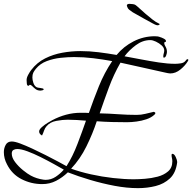

<svg xmlns="http://www.w3.org/2000/svg" viewBox="-21 -929 997 996"><path d="M695 47Q637 47 573.5 35Q510 23 447.5 4.5Q385 -14 331 -35Q303 -8 270 9Q237 26 198 26Q141 26 91 0.5Q41 -25 15 -77Q-1 -107 -1 -140Q-1 -160 8.5 -177.5Q18 -195 40 -195Q56 -195 84 -184.5Q112 -174 146.5 -158Q181 -142 215.5 -124.5Q250 -107 279 -91.5Q308 -76 324 -67Q356 -117 381 -182.5Q406 -248 425 -303Q402 -305 377.5 -306.5Q353 -308 330 -308Q304 -308 271.5 -302Q239 -296 221 -275Q212 -265 207.5 -251.5Q203 -238 197 -226Q182 -234 182 -247Q182 -257 196 -269.5Q210 -282 226.5 -292Q243 -302 251 -306Q285 -324 322 -334Q359 -344 398 -344Q409 -344 419.5 -344Q430 -344 440 -343Q464 -412 492 -481.5Q520 -551 561 -612Q512 -621 462.5 -627Q413 -633 363 -633Q331 -633 293.5 -629Q256 -625 221.5 -612Q187 -599 165 -572Q156 -561 151.5 -551.5Q147 -542 147 -527Q147 -515 152 -499.5Q157 -484 168 -477Q173 -474 188.5 -472.5Q204 -471 206 -466Q205 -462 199 -460.5Q193 -459 189 -459Q174 -459 164 -466.5Q154 -474 147 -481.5Q140 -489 134 -489Q132 -489 130.5 -486.5Q129 -484 126 -484Q119 -484 118 -497Q117 -510 117 -514Q117 -526 125.5 -541.5Q134 -557 141 -566Q171 -605 213 -626Q255 -647 302.5 -655.5Q350 -664 396 -664Q443 -664 490.5 -658Q538 -652 584 -644Q620 -688 672 -714.5Q724 -741 782 -741Q790 -741 797 -740Q804 -739 811 -736Q816 -735 828 -729Q840 -723 840 -716Q840 -711 835.5 -711Q831 -711 831 -705Q831 -698 838 -686.5Q845 -675 845 -659Q845 -653 841 -641.5Q837 -630 829 -630Q826 -630 826 -636Q826 -644 828.5 -652Q831 -660 831 -667Q831 -681 818 -693Q805 -705 788 -713Q771 -721 759 -721Q719 -721 683.5 -694.5Q648 -668 625 -637Q664 -630 710.5 -621Q757 -612 803 -605Q849 -598 888 -598Q901 -598 917 -600.5Q933 -603 941 -613Q943 -615 945.5 -618.5Q948 -622 952 -622Q956 -622 956 -618Q956 -616 955 -614.5Q954 -613 953 -611Q940 -589 915 -568.5Q890 -548 862 -548Q856 -548 850 -549.5Q844 -551 838 -552Q780 -565 721.5 -578Q663 -591 604 -604Q569 -543 544 -475.5Q519 -408 496 -341Q544 -340 592 -336.5Q640 -333 688 -333Q711 -333 733 -338.5Q755 -344 777 -349Q779 -348 782 -346.5Q785 -345 785 -342Q785 -340 783.5 -338Q782 -336 780 -334Q764 -319 739 -310.5Q714 -302 687 -298.5Q660 -295 638 -295Q599 -295 559.5 -296Q520 -297 481 -300Q460 -236 427.5 -170Q395 -104 348 -54Q395 -37 451.5 -24.5Q508 -12 566 -5.5Q624 1 673 1Q697 1 730.5 -1.5Q764 -4 796.5 -12.5Q829 -21 851 -40Q873 -59 873 -92Q873 -101 871 -109Q869 -117 869 -125Q869 -131 873 -131Q883 -131 890.5 -114.5Q898 -98 898 -90V-86Q891 -32 860.5 -3.5Q830 25 786.5 36Q743 47 695 47ZM215 4Q244 4 268 -12Q292 -28 310 -49Q291 -60 258.5 -78Q226 -96 190 -114Q154 -132 121.5 -144Q89 -156 68 -156Q57 -156 48.5 -151Q40 -146 40 -132Q40 -111 57.5 -88Q75 -65 98.5 -46Q122 -27 139 -18Q169 -2 204 3Q208 4 215 4ZM790 -799Q787 -799 768.5 -809Q750 -819 727.5 -831.5Q705 -844 687.5 -854Q670 -864 668 -865Q646 -879 642 -887Q638 -895 637 -900Q637 -909 651 -909Q660 -909 669 -907.5Q678 -906 682 -903Q688 -899 702 -886Q716 -873 734.5 -857Q753 -841 771 -827Q789 -813 803 -807Q807 -806 807 -803Q807 -800 801 -798.5Q795 -797 790 -799Z"/></svg>

Font: Beau Rivage
Style: Regular
Weight: 400
Designer: Robert E. Leuschke
Foundry: Robert E. Leuschke
Version: Version 1.010; ttfautohint (v1.8.3)